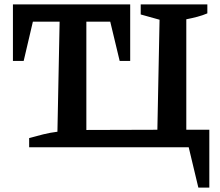

<svg xmlns="http://www.w3.org/2000/svg" viewBox="-20 -672 1005 876"><path d="M830 -80H935V184H885L841 0H113V-42Q145 -51 177 -59Q209 -67 242 -71L252 -573H130L88 -394H39V-652H574V-394H526L483 -573H374V-79L698 -80L708 -582L622 -606V-652H926V-611Q905 -602 880.5 -595.5Q856 -589 830 -584Z"/></svg>

Font: Piazzolla SC SemiBold
Style: Regular
Weight: 600
Designer: Juan Pablo del Peral
Foundry: Huerta Tipografica
Version: Version 1.330